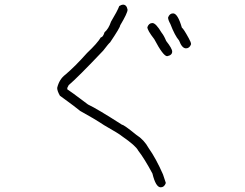

<svg xmlns="http://www.w3.org/2000/svg" viewBox="-20 -674 1040 815"><path d="M502 -654.3Q517.6 -654.3 521.5 -632.8Q521.5 -618.7 490.2 -566.4Q490.2 -557.6 447.3 -494.1Q441.9 -490.2 418 -459Q309.6 -344.7 271.5 -312.5L265.6 -300.8V-294.9Q273.9 -290.5 353.5 -230.5Q393.1 -211.9 498 -144.5Q505.9 -144.5 558.6 -101.6Q591.3 -81.1 611.3 -44.9Q642.1 -1.5 671.9 66.4L683.6 101.6V103.5Q677.2 121.1 662.1 121.1Q641.1 121.1 627 62.5Q593.3 -0.5 566.4 -35.2Q556.6 -55.2 498 -95.7Q487.8 -105 421.9 -142.6Q378.4 -171.4 320.3 -203.1Q305.2 -216.3 234.4 -267.6Q222.7 -288.1 222.7 -300.8Q231.4 -337.9 257.8 -357.4Q299.3 -392.6 349.6 -449.2Q393.6 -490.7 408.2 -515.6Q417 -515.6 423.8 -537.1Q440.9 -551.3 451.2 -582Q478 -626.5 486.3 -648.4Q496.1 -654.3 502 -654.3ZM714.8 -617.2Q734.4 -617.2 752 -556.6Q758.8 -552.7 781.2 -511.7Q791 -494.6 791 -486.3Q784.7 -468.8 769.5 -468.8Q752.4 -468.8 740.2 -502Q722.2 -522.5 703.1 -572.3Q693.4 -589.8 693.4 -599.6Q699.7 -617.2 714.8 -617.2ZM627 -576.2Q641.6 -576.2 666 -535.2Q675.8 -523.4 685.5 -500Q710.9 -467.8 710.9 -455.1Q710.9 -439.5 689.5 -435.5Q672.9 -435.5 634.8 -507.8Q605.5 -545.4 605.5 -558.6Q611.8 -576.2 627 -576.2Z"/></svg>

Font: CEF Fonts CJK
Style: Regular
Weight: 400
Designer: PartyBoss (派对大魔王)
Version: Release 2.25